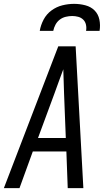

<svg xmlns="http://www.w3.org/2000/svg" viewBox="-32 -975 552 995"><path d="M-12 0 270 -735H360L400 0H319L312 -190H138L69 0ZM309 -260 300 -490Q299 -522 298 -553.5Q297 -585 296 -616Q285 -585 273 -553.5Q261 -522 250 -490L165 -260ZM174 -815Q179 -845 194 -873.5Q209 -902 235 -921Q261 -940 291.5 -947.5Q322 -955 352 -955Q382 -955 410.5 -947.5Q439 -940 458 -921Q477 -902 483 -873.5Q489 -845 484 -815H414Q417 -831 413.5 -847Q410 -863 399 -873.5Q388 -884 373 -888Q358 -892 342 -892Q326 -892 309 -888Q292 -884 278 -873.5Q264 -863 255.5 -847Q247 -831 244 -815Z"/></svg>

Font: Iosevka
Style: Italic
Weight: 400
Italic angle: -9°
Monospace: yes
Designer: Belleve Invis
Foundry: Belleve Invis
Version: Version 32.5.0; ttfautohint (v1.8.4)